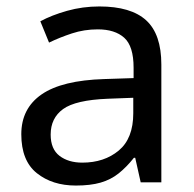

<svg xmlns="http://www.w3.org/2000/svg" viewBox="-20 -565 601 595"><path d="M288 -545Q386 -545 433 -502Q480 -459 480 -365V0H416L399 -76H395Q372 -47 347.5 -27.5Q323 -8 291.5 1Q260 10 215 10Q142 10 94 -28.5Q46 -67 46 -149Q46 -229 109 -272.5Q172 -316 303 -320L394 -323V-355Q394 -422 365 -448Q336 -474 283 -474Q241 -474 203 -461.5Q165 -449 132 -433L105 -499Q140 -518 188 -531.5Q236 -545 288 -545ZM314 -259Q214 -255 175.5 -227Q137 -199 137 -148Q137 -103 164.5 -82Q192 -61 235 -61Q303 -61 348 -98.5Q393 -136 393 -214V-262Z"/></svg>

Font: Noto Sans Cham
Style: Regular
Weight: 400
Designer: Monotype Design Team
Foundry: Monotype Imaging Inc.
Version: Version 2.002